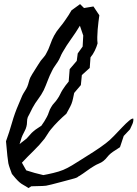

<svg xmlns="http://www.w3.org/2000/svg" viewBox="-20 -910 683 954"><path d="M642.6 -320.3Q643.6 -305.7 637.2 -292Q630.9 -278.3 626 -267.6L594.7 -234.4L576.2 -178.7Q565.4 -170.9 553.2 -163.6Q541 -156.2 531.2 -148.4Q520.5 -139.6 512.2 -128.9Q503.9 -118.2 494.1 -110.4Q484.4 -102.5 471.2 -97.2Q458 -91.8 447.3 -85Q427.7 -73.2 410.6 -60.5Q393.6 -47.9 375 -36.1Q370.1 -34.2 367.7 -31.7Q365.2 -29.3 360.4 -27.3Q357.4 -25.4 335 -19.5Q312.5 -13.7 285.6 -6.3Q258.8 1 235.4 6.8Q211.9 12.7 209 12.7Q191.4 14.6 172.9 14.6Q154.3 14.6 135.7 15.6L121.1 24.4Q110.4 16.6 97.7 9.8Q85 2.9 76.2 -4.9Q66.4 -13.7 56.6 -24.9Q46.9 -36.1 39.1 -45.9Q34.2 -59.6 29.3 -72.8Q24.4 -85.9 21.5 -98.6L16.6 -135.7Q14.6 -154.3 13.2 -171.9Q11.7 -189.5 9.8 -208Q26.4 -253.9 39.6 -300.3Q52.7 -346.7 72.3 -391.6Q77.1 -402.3 81.5 -413.6Q85.9 -424.8 90.8 -435.5Q96.7 -447.3 103.5 -457.5Q110.4 -467.8 115.2 -478.5Q120.1 -490.2 123 -502.4Q126 -514.6 130.9 -525.4Q133.8 -531.2 140.6 -542.5Q147.5 -553.7 155.3 -565.9Q163.1 -578.1 170.4 -589.8Q177.7 -601.6 182.6 -608.4Q190.4 -618.2 198.2 -627Q206.1 -635.7 210.9 -646.5Q220.7 -663.1 229.5 -688.5Q238.3 -713.9 249 -733.4Q260.7 -754.9 276.9 -773.9Q293 -793 306.6 -813.5Q321.3 -834 335 -858.4L377.9 -889.6L397.5 -870.1L444.3 -877.9L473.6 -834Q471.7 -819.3 469.2 -800.8Q466.8 -782.2 465.3 -763.2Q463.9 -744.1 463.4 -726.1Q462.9 -708 464.8 -694.3Q460 -676.8 450.7 -657.7Q441.4 -638.7 429.7 -625L425.8 -572.3L386.7 -537.1L381.8 -487.3L348.6 -448.2Q345.7 -434.6 342.8 -420.4Q339.8 -406.2 335 -393.6Q330.1 -381.8 323.2 -369.6Q316.4 -357.4 309.6 -344.7Q290 -328.1 269.5 -307.6Q249 -287.1 232.4 -266.6Q223.6 -255.9 216.3 -243.7Q209 -231.4 201.2 -220.7Q175.8 -188.5 146.5 -160.2Q117.2 -131.8 88.9 -101.6L110.4 -63.5Q130.9 -56.6 152.3 -50.8Q173.8 -44.9 195.3 -40Q205.1 -42 217.8 -44.4Q230.5 -46.9 244.1 -50.3Q257.8 -53.7 271 -57.6Q284.2 -61.5 293 -65.4Q312.5 -73.2 337.9 -88.4Q363.3 -103.5 380.9 -115.2Q412.1 -134.8 444.3 -155.3Q476.6 -175.8 505.9 -198.2Q525.4 -212.9 546.9 -235.4Q568.4 -257.8 587.4 -277.8Q606.4 -297.9 621.6 -310.5Q636.7 -323.2 642.6 -320.3ZM377 -782.2Q356.4 -748 333.5 -716.3Q310.5 -684.6 291 -650.4Q284.2 -638.7 279.3 -626.5Q274.4 -614.3 266.6 -602.5Q259.8 -591.8 252 -581.1Q244.1 -570.3 238.3 -557.6Q226.6 -535.2 217.3 -510.3Q208 -485.4 197.3 -461.9Q185.5 -438.5 169.9 -418Q154.3 -397.5 141.6 -374L126 -342.8Q124 -337.9 122.1 -335.4Q120.1 -333 118.2 -328.1Q114.3 -317.4 114.3 -304.7Q114.3 -292 111.3 -281.2Q108.4 -269.5 102.5 -258.8Q96.7 -248 91.8 -237.3Q86.9 -226.6 84 -215.3Q81.1 -204.1 77.1 -193.4Q85 -201.2 94.2 -207.5Q103.5 -213.9 112.3 -221.7Q121.1 -230.5 128.9 -240.2Q136.7 -250 146.5 -257.8Q155.3 -265.6 165.5 -272Q175.8 -278.3 185.5 -285.2Q201.2 -306.6 212.9 -329.1Q218.8 -339.8 223.1 -353.5Q227.5 -367.2 234.4 -377.9Q240.2 -388.7 249.5 -398.4Q258.8 -408.2 265.6 -418.9Q273.4 -429.7 278.8 -441.4Q284.2 -453.1 291 -463.9Q304.7 -485.4 321.3 -504.9L326.2 -566.4L361.3 -607.4L366.2 -644.5L390.6 -678.7L393.6 -733.4Z"/></svg>

Font: Homemade Apple
Style: Regular
Weight: 400
Version: Version 1.001